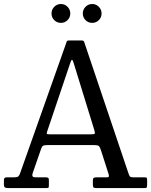

<svg xmlns="http://www.w3.org/2000/svg" viewBox="-20 -962 772 982"><path d="M0 -21V-42Q0 -55 14 -55H52Q68 -55 73.5 -59.8Q79 -64.5 82.5 -75L321.5 -750Q323.5 -755 332 -755H397Q408 -755 410 -749L636.5 -77Q640.5 -65 644 -60Q647.5 -55 664.5 -55H718.5Q728.5 -55 730.5 -52.2Q732.5 -49.5 732.5 -39.5V-17.5Q732.5 -6 730.2 -3Q728 0 716.5 0H474Q464.5 0 459.8 -2.5Q455 -5 455 -16V-39Q455 -49.5 459.2 -52.2Q463.5 -55 473 -55H526.5Q536.5 -55 537 -60.5Q537.5 -66 535 -73L496.5 -193Q491 -210 486 -215Q481 -220 457 -220H223.5Q206 -220 199.8 -216Q193.5 -212 190 -200L148 -79Q143.5 -67 146.2 -61Q149 -55 163.5 -55H214Q223 -55 226.5 -52.2Q230 -49.5 230 -40V-16Q230 -4 228 -2Q226 0 214 0H25Q11 0 5.5 -3Q0 -6 0 -21ZM340.5 -643.5 221 -289Q218 -280 219.8 -277.5Q221.5 -275 235 -275H443Q462 -275 464.5 -278.2Q467 -281.5 462 -298L356.5 -640.5Q352 -655.5 348.5 -656Q345 -656.5 340.5 -643.5ZM451.5 -845Q431.5 -845 417.5 -859Q403.5 -873 403.5 -893Q403.5 -913 417.5 -927.2Q431.5 -941.5 451.5 -941.5Q471.5 -941.5 485.5 -927.2Q499.5 -913 499.5 -893Q499.5 -873 485.5 -859Q471.5 -845 451.5 -845ZM291.5 -845Q271.5 -845 257.5 -859Q243.5 -873 243.5 -893Q243.5 -913 257.5 -927.2Q271.5 -941.5 291.5 -941.5Q311.5 -941.5 325.5 -927.2Q339.5 -913 339.5 -893Q339.5 -873 325.5 -859Q311.5 -845 291.5 -845Z"/></svg>

Font: Besley* Narrow
Style: Regular
Weight: 400
Width: 4
Designer: Owen Earl
Foundry: indestructible type*
Version: Version 3.000; ttfautohint (v1.8.3)